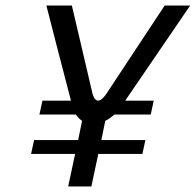

<svg xmlns="http://www.w3.org/2000/svg" viewBox="-20 -670 703 690"><path d="M146.7 -650C146.7 -650 210.8 -399.2 235 -308.3H132.5L121.7 -258.3H252.5C258.3 -250 265.8 -241.7 275 -235.8L260.8 -166.7H102.5L91.7 -116.7H250L225 0H308.3L333.3 -116.7H491.7L502.5 -166.7H344.2L358.3 -235.8C370.8 -241.7 381.7 -250 390.8 -258.3H521.7L532.5 -308.3H430C492.5 -399.2 663.3 -650 663.3 -650H571.7L362.5 -333.3C362.5 -333.3 346.7 -308.3 332.5 -308.3C318.3 -308.3 312.5 -333.3 312.5 -333.3L238.3 -650Z"/></svg>

Font: BoonHome
Style: Book Oblique
Weight: 400
Italic angle: -12°
Designer: Sungsit Sawaiwan
Foundry: Sungsit Sawaiwan
Version: Version 0.2